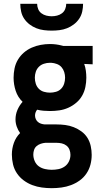

<svg xmlns="http://www.w3.org/2000/svg" viewBox="-20 -760 540 1003"><path d="M250 223Q224 223 198.5 219.5Q173 216 149 207Q125 198 104 182.5Q83 167 68.5 145.5Q54 124 48 98.5Q42 73 42 47Q42 16 52.5 -13.5Q63 -43 85 -65Q74 -80 67.5 -98.5Q61 -117 61 -136Q61 -162 71 -185.5Q81 -209 98 -228Q73 -252 62 -285.5Q51 -319 51 -354Q51 -378 56 -402.5Q61 -427 73.5 -448Q86 -469 104.5 -485Q123 -501 145.5 -511Q168 -521 192.5 -525.5Q217 -530 241 -530Q257 -530 272.5 -528Q288 -526 303 -522L311 -520H464V-424L420 -426Q426 -409 428.5 -390.5Q431 -372 431 -354Q431 -330 426 -305.5Q421 -281 409 -260Q397 -239 378 -223Q359 -207 336.5 -197Q314 -187 290 -183.5Q266 -180 241 -180Q224 -180 207 -181.5Q190 -183 174 -187Q169 -181 166 -173Q163 -165 163 -157Q163 -147 167 -138Q171 -129 178 -123Q185 -117 194 -114Q203 -111 213 -110Q213 -110 213.5 -110Q214 -110 215 -110Q217 -110 220 -110Q223 -110 225 -110H275Q298 -110 321 -107Q344 -104 365.5 -95.5Q387 -87 406 -73Q425 -59 437 -39.5Q449 -20 454 3Q459 26 459 49Q459 75 452.5 100Q446 125 431.5 146.5Q417 168 396 183Q375 198 351 207Q327 216 301.5 219.5Q276 223 250 223ZM241 -276Q257 -276 272.5 -280.5Q288 -285 299 -296Q310 -307 315 -322.5Q320 -338 320 -354Q320 -369 315.5 -383.5Q311 -398 301.5 -409Q292 -420 277.5 -425.5Q263 -431 248 -432H241Q241 -432 240.5 -432Q240 -432 240 -432Q225 -432 209.5 -427Q194 -422 183 -411Q172 -400 167 -385Q162 -370 162 -354Q162 -338 167 -322.5Q172 -307 183 -296Q194 -285 209.5 -280.5Q225 -276 241 -276ZM250 127Q268 127 285.5 123.5Q303 120 317.5 110Q332 100 340 83.5Q348 67 348 49Q348 35 343 22Q338 9 327 0.5Q316 -8 302.5 -11Q289 -14 275 -14H225Q223 -14 221 -14Q219 -14 217 -14Q205 -13 193 -9Q181 -5 171.5 3Q162 11 158 23Q154 35 154 47Q154 65 161.5 82Q169 99 183 109Q197 119 215 123Q233 127 250 127ZM250 -600Q230 -600 209.5 -602.5Q189 -605 170 -612.5Q151 -620 134.5 -632.5Q118 -645 106.5 -662Q95 -679 90.5 -699.5Q86 -720 86 -740H174Q174 -726 179.5 -712.5Q185 -699 196.5 -690.5Q208 -682 222 -678.5Q236 -675 250 -675Q264 -675 278 -678.5Q292 -682 303.5 -690.5Q315 -699 320.5 -712.5Q326 -726 326 -740H414Q414 -720 409.5 -699.5Q405 -679 393.5 -662Q382 -645 365.5 -632.5Q349 -620 330 -612.5Q311 -605 290.5 -602.5Q270 -600 250 -600Z"/></svg>

Font: Iosevka SS08 Regular
Style: Bold
Weight: 700
Monospace: yes
Designer: Belleve Invis
Foundry: Belleve Invis
Version: Version 16.3.4; ttfautohint (v1.8.4)